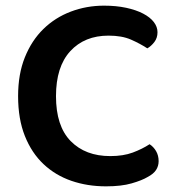

<svg xmlns="http://www.w3.org/2000/svg" viewBox="-20 -643 619 679"><path d="M537 -529Q537 -509 526 -494.5Q515 -480 501 -472Q475 -489 443 -503Q411 -517 364 -517Q279 -517 228.5 -462Q178 -407 178 -303Q178 -197 230 -144Q282 -91 370 -91Q416 -91 449.5 -103.5Q483 -116 509 -133Q523 -124 532 -108.5Q541 -93 541 -73Q541 -56 532 -42Q523 -28 502 -17Q482 -5 445.5 5.5Q409 16 355 16Q289 16 232.5 -3.5Q176 -23 134 -62.5Q92 -102 68 -162Q44 -222 44 -303Q44 -381 68 -440.5Q92 -500 133.5 -540.5Q175 -581 230.5 -602Q286 -623 348 -623Q391 -623 426 -615.5Q461 -608 486 -595Q511 -582 524 -565Q537 -548 537 -529Z"/></svg>

Font: Baloo Chettan 2 SemiBold
Style: Regular
Weight: 600
Designer: Maithili Shingre, Unnati Kotecha and Ek Type
Foundry: Ek Type
Version: Version 1.640;hotconv 1.0.111;makeotfexe 2.5.65597; ttfautoh